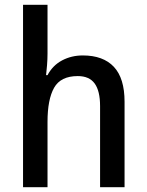

<svg xmlns="http://www.w3.org/2000/svg" viewBox="-20 -780 611 800"><path d="M178 -557Q178 -533 176 -508.5Q174 -484 172 -467H178Q200 -508 239 -528.5Q278 -549 325 -549Q410 -549 454.5 -501.5Q499 -454 499 -356V0H397V-338Q397 -401 374.5 -432Q352 -463 304 -463Q233 -463 205.5 -414.5Q178 -366 178 -272V0H76V-760H178Z"/></svg>

Font: Noto Sans Malayalam SemiCondensed Medium
Style: Regular
Weight: 500
Width: 4
Designer: Jelle Bosma - Monotype Design Team
Foundry: Monotype Imaging Inc.
Version: Version 2.104; ttfautohint (v1.8.4.7-5d5b)